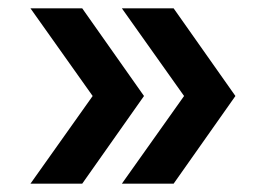

<svg xmlns="http://www.w3.org/2000/svg" viewBox="-20 -480 637 460"><path d="M272 -40 421 -250 272 -460H396L544 -250L396 -40ZM53 -40 202 -250 53 -460H177L325 -250L177 -40Z"/></svg>

Font: Atkinson Hyperlegible Next Medium
Style: Regular
Weight: 500
Designer: Elliott Scott, Megan Eiswerth, Linus Boman, Theodore Petrosky, Letters from Sweden
Foundry: Applied Design Works, Letters from Sweden
Version: Version 2.001